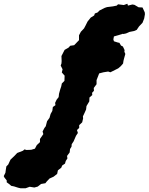

<svg xmlns="http://www.w3.org/2000/svg" viewBox="-196 -745 796 1028"><path d="M-86 263 -99 260 -121 253 -136 250 -145 242 -160 231V221L-172 206L-176 198L-167 180L-165 165L-162 146L-152 136L-140 110L-118 89L-104 74L-73 62L-65 55L-54 58L-29 57L-9 51L1 32L18 16V-1L36 -27L32 -41L42 -60L49 -69L56 -96L69 -114L75 -135L84 -151L87 -172L101 -182L99 -194L107 -211L118 -225L120 -243L126 -265L132 -283L135 -298L149 -312L150 -340L135 -357L139 -374L129 -394L133 -405L134 -418L133 -445L150 -478L171 -490L180 -500L201 -503L227 -530V-556L237 -575L254 -593L262 -608L273 -630L290 -651L308 -662L312 -673L326 -678L337 -689L365 -703L377 -707L409 -711L429 -715L436 -722L467 -718L486 -725L489 -715L513 -721L524 -719L546 -706L567 -705L579 -679L580 -669L576 -646L567 -623L548 -603L536 -585L522 -579L497 -574L479 -566L465 -563L461 -564L439 -557L414 -550L411 -534L414 -524L436 -517L443 -516L452 -501L462 -496L471 -477L470 -468L475 -456L468 -431L465 -419L463 -405L451 -391L437 -379L423 -372L395 -358L383 -362L358 -358L335 -352L321 -316V-294L306 -274L307 -259L297 -248L298 -236L283 -223L282 -202L276 -192L267 -177L265 -159L257 -141L248 -122L249 -111L244 -90L228 -75V-60L216 -49L221 -33L211 -18L198 12L188 27L187 40L179 53L177 71L163 90L165 103L156 117L152 131L137 141L132 153L114 167L110 186L91 201L69 211L54 227L47 236L24 240L6 254L-12 259L-37 255L-59 263Z"/></svg>

Font: Winky Rough ExtraBold
Style: Italic
Weight: 800
Italic angle: -8.97852°
Designer: Simon Atzbach
Foundry: typofactur
Version: Version 1.206; ttfautohint (v1.8.4.7-5d5b)